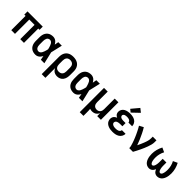

<svg xmlns="http://www.w3.org/2000/svg" viewBox="320 -2342 4111 4111"><g transform="rotate(45 2376.0 -286.0)"><path d="M96 0H208V-433H368V0H480V-433H519V-530H57V-433H96Z M829 8Q861 8 890 -5.5Q919 -19 939.5 -43.5Q960 -68 974 -95Q982 -48 991 0H1098Q1082 -67 1067 -134Q1052 -201 1035 -268Q1052 -333 1066 -399Q1080 -465 1096 -530H989Q981 -485 973 -439Q958 -466 937.5 -489.5Q917 -513 888.5 -525.5Q860 -538 829 -538Q796 -538 763 -529.5Q730 -521 703 -500Q676 -479 659.5 -449.5Q643 -420 636.5 -387Q630 -354 630 -320V-210Q630 -177 636.5 -143.5Q643 -110 659.5 -80.5Q676 -51 703 -30Q730 -9 763 -0.5Q796 8 829 8ZM829 -89Q808 -89 789 -99.5Q770 -110 760 -128.5Q750 -147 746 -168Q742 -189 742 -210V-320Q742 -341 746 -362Q750 -383 760 -402Q770 -421 789 -431Q808 -441 829 -441Q852 -441 870.5 -427.5Q889 -414 899.5 -394.5Q910 -375 918 -354Q926 -333 932 -311.5Q938 -290 943 -268Q938 -246 932 -224Q926 -202 918.5 -180.5Q911 -159 900 -139Q889 -119 870.5 -104Q852 -89 829 -89Z M1222 205H1334V-89Q1347 -59 1369.5 -36Q1392 -13 1423 -2.5Q1454 8 1486 8Q1526 8 1563.5 -8Q1601 -24 1625 -57.5Q1649 -91 1657.5 -130.5Q1666 -170 1666 -210V-320Q1666 -356 1657.5 -391Q1649 -426 1628.5 -455.5Q1608 -485 1577.5 -504Q1547 -523 1512 -530.5Q1477 -538 1441 -538Q1406 -538 1371 -530.5Q1336 -523 1306.5 -503.5Q1277 -484 1257.5 -454Q1238 -424 1230 -389.5Q1222 -355 1222 -320ZM1441 -89Q1418 -89 1396 -97Q1374 -105 1359.5 -123.5Q1345 -142 1339.5 -164.5Q1334 -187 1334 -210V-320Q1334 -343 1339.5 -365.5Q1345 -388 1359.5 -406.5Q1374 -425 1396 -433Q1418 -441 1441 -441Q1465 -441 1487.5 -433.5Q1510 -426 1526 -408Q1542 -390 1548 -367Q1554 -344 1554 -320V-210Q1554 -187 1548 -164Q1542 -141 1526 -122.5Q1510 -104 1487.5 -96.5Q1465 -89 1441 -89Z M1981 8Q2013 8 2042 -5.5Q2071 -19 2091.5 -43.5Q2112 -68 2126 -95Q2134 -48 2143 0H2250Q2234 -67 2219 -134Q2204 -201 2187 -268Q2204 -333 2218 -399Q2232 -465 2248 -530H2141Q2133 -485 2125 -439Q2110 -466 2089.5 -489.5Q2069 -513 2040.5 -525.5Q2012 -538 1981 -538Q1948 -538 1915 -529.5Q1882 -521 1855 -500Q1828 -479 1811.5 -449.5Q1795 -420 1788.5 -387Q1782 -354 1782 -320V-210Q1782 -177 1788.5 -143.5Q1795 -110 1811.5 -80.5Q1828 -51 1855 -30Q1882 -9 1915 -0.5Q1948 8 1981 8ZM1981 -89Q1960 -89 1941 -99.5Q1922 -110 1912 -128.5Q1902 -147 1898 -168Q1894 -189 1894 -210V-320Q1894 -341 1898 -362Q1902 -383 1912 -402Q1922 -421 1941 -431Q1960 -441 1981 -441Q2004 -441 2022.5 -427.5Q2041 -414 2051.5 -394.5Q2062 -375 2070 -354Q2078 -333 2084 -311.5Q2090 -290 2095 -268Q2090 -246 2084 -224Q2078 -202 2070.5 -180.5Q2063 -159 2052 -139Q2041 -119 2022.5 -104Q2004 -89 1981 -89Z M2374 205H2486V102Q2486 76 2485 49.5Q2484 23 2481 -3Q2497 3 2513.5 5.5Q2530 8 2547 8Q2579 8 2609.5 -2.5Q2640 -13 2662.5 -36.5Q2685 -60 2698 -89V0H2810V-530H2698V-207Q2698 -184 2692 -162.5Q2686 -141 2671.5 -123Q2657 -105 2636 -97Q2615 -89 2592 -89Q2569 -89 2547.5 -97Q2526 -105 2511.5 -123.5Q2497 -142 2491.5 -164.5Q2486 -187 2486 -210V-530H2374Z M3166 8Q3206 8 3245.5 0.5Q3285 -7 3320 -28Q3355 -49 3375.5 -85Q3396 -121 3396 -161H3284Q3284 -142 3271.5 -126Q3259 -110 3241 -102Q3223 -94 3204 -91.5Q3185 -89 3166 -89Q3158 -89 3150.5 -89Q3143 -89 3135.5 -90Q3128 -91 3120.5 -92Q3113 -93 3105.5 -95Q3098 -97 3091 -100Q3084 -103 3077 -107Q3070 -111 3064.5 -116Q3059 -121 3054.5 -127.5Q3050 -134 3048 -140Q3046 -146 3046 -156Q3046 -176 3059 -192Q3072 -208 3090.5 -215Q3109 -222 3128.5 -224.5Q3148 -227 3168 -227H3233V-324H3168Q3151 -324 3134 -326Q3117 -328 3101 -334Q3085 -340 3073.5 -354Q3062 -368 3062 -385Q3062 -401 3073.5 -414Q3085 -427 3101 -432.5Q3117 -438 3133 -439.5Q3149 -441 3165 -441Q3182 -441 3199 -438.5Q3216 -436 3231.5 -428.5Q3247 -421 3257.5 -406.5Q3268 -392 3268 -375H3380V-377Q3380 -414 3361.5 -448.5Q3343 -483 3310.5 -503Q3278 -523 3240.5 -530.5Q3203 -538 3165 -538Q3128 -538 3091.5 -531.5Q3055 -525 3022 -507Q2989 -489 2969.5 -456Q2950 -423 2950 -386Q2950 -363 2958.5 -340.5Q2967 -318 2985 -302.5Q3003 -287 3025 -277Q2999 -267 2977 -250Q2955 -233 2944.5 -207.5Q2934 -182 2934 -155Q2934 -123 2947.5 -93Q2961 -63 2986 -43Q3011 -23 3041 -11.5Q3071 0 3102.5 4Q3134 8 3166 8ZM3151 -559 3310 -711 3227 -777 3087 -610Z M3668 0H3780Q3801 -38 3820.5 -76Q3840 -114 3858.5 -152.5Q3877 -191 3894 -230.5Q3911 -270 3925.5 -310.5Q3940 -351 3951 -392.5Q3962 -434 3962 -477V-530H3850V-477Q3850 -436 3838.5 -395.5Q3827 -355 3812 -316Q3797 -277 3780 -239Q3763 -201 3745 -164Q3723 -229 3695.5 -292.5Q3668 -356 3637.5 -418Q3607 -480 3571 -538L3476 -487Q3493 -459 3508.5 -430Q3524 -401 3538.5 -371.5Q3553 -342 3567 -312Q3581 -282 3593.5 -251.5Q3606 -221 3618 -190.5Q3630 -160 3640 -128.5Q3650 -97 3659 -65Q3668 -33 3668 0Z M4269 8Q4296 8 4322 -4Q4348 -16 4365 -39Q4382 -62 4392 -87Q4403 -62 4419.5 -39Q4436 -16 4462 -4Q4488 8 4516 8Q4551 8 4583 -8Q4615 -24 4636 -53Q4657 -82 4668.5 -115.5Q4680 -149 4685 -183.5Q4690 -218 4690 -254Q4690 -321 4673 -386.5Q4656 -452 4624 -511L4525 -465Q4552 -417 4565 -363Q4578 -309 4578 -254Q4578 -238 4577 -222Q4576 -206 4574 -190Q4572 -174 4568 -158.5Q4564 -143 4558.5 -128Q4553 -113 4541 -101Q4529 -89 4513 -89Q4496 -89 4484 -102.5Q4472 -116 4466 -132Q4460 -148 4456.5 -164.5Q4453 -181 4451 -197.5Q4449 -214 4448.5 -231Q4448 -248 4448 -265V-345H4336V-265Q4336 -248 4335.5 -231Q4335 -214 4333 -197.5Q4331 -181 4327.5 -164.5Q4324 -148 4318 -132Q4312 -116 4300 -102.5Q4288 -89 4271 -89Q4255 -89 4243.5 -101Q4232 -113 4226 -128Q4220 -143 4216 -158.5Q4212 -174 4210 -190Q4208 -206 4207 -222Q4206 -238 4206 -254Q4206 -309 4219.5 -363Q4233 -417 4259 -465L4160 -511Q4128 -452 4111 -386.5Q4094 -321 4094 -254Q4094 -218 4099 -183.5Q4104 -149 4115.5 -115.5Q4127 -82 4148 -53Q4169 -24 4201 -8Q4233 8 4269 8Z"/></g></svg>

Font: Iosevka Sparkle Semibold
Style: Regular
Weight: 600
Designer: Belleve Invis
Foundry: Belleve Invis
Version: Version 4.5.0; ttfautohint (v1.8.3)